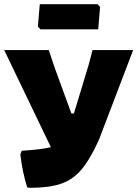

<svg xmlns="http://www.w3.org/2000/svg" viewBox="-21 -886 658 917"><path d="M615 -647 451 -217Q408 -123 367.5 -75.5Q327 -28 270.5 -8.5Q214 11 122 11L109 9Q86 -63 76 -149L83 -166Q178 -172 222 -183L-1 -647H212L240 -563L320 -344H332L402 -575L421 -647ZM457 -853 448 -746H172L160 -759L169 -866H445Z"/></svg>

Font: Luna Sans Black
Style: Regular
Weight: 900
Designer: Juan Pablo del Peral
Foundry: Huerta Tipografica
Version: Version 2.001; ttfautohint (v1.5)